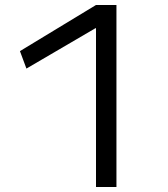

<svg xmlns="http://www.w3.org/2000/svg" viewBox="-20 -750 673 770"><path d="M365 0V-637H363L86 -475L60 -545L365 -730H447V0Z"/></svg>

Font: M PLUS 2 Thin
Style: Regular
Weight: 400
Version: Version 1.001